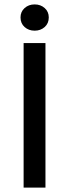

<svg xmlns="http://www.w3.org/2000/svg" viewBox="-20 -850 313 870"><path d="M87 0V-655H186V0ZM137 -711Q110 -711 91.5 -727.5Q73 -744 73 -771Q73 -797 91.5 -813.5Q110 -830 137 -830Q164 -830 182.5 -813.5Q201 -797 201 -771Q201 -744 182.5 -727.5Q164 -711 137 -711Z"/></svg>

Font: Mada Medium
Style: Regular
Weight: 500
Designer: Khaled Hosny
Version: Version 1.5